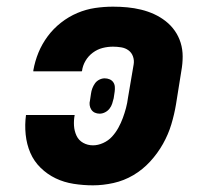

<svg xmlns="http://www.w3.org/2000/svg" viewBox="-20 -548 640 576"><path d="M259 8Q230 8 201 3.5Q172 -1 147 -13Q122 -25 102 -44.5Q82 -64 71 -89.5Q60 -115 57 -144.5Q54 -174 58 -203H204Q201 -187 202 -171Q203 -155 209.5 -141Q216 -127 229.5 -119.5Q243 -112 259 -112Q274 -112 289.5 -119Q305 -126 316 -138Q327 -150 335 -164.5Q343 -179 348.5 -194Q354 -209 358 -224Q362 -239 364 -255L381 -355Q383 -367 379 -378.5Q375 -390 365.5 -397Q356 -404 343.5 -406Q331 -408 319 -408Q303 -408 287.5 -404Q272 -400 258.5 -390Q245 -380 236.5 -365.5Q228 -351 226 -335Q226 -335 225.5 -334.5Q225 -334 225 -334H80Q80 -334 80 -335Q80 -336 80 -337Q85 -365 95.5 -390.5Q106 -416 123 -439Q140 -462 163 -480Q186 -498 212 -509Q238 -520 265 -524Q292 -528 319 -528Q341 -528 362 -526Q383 -524 403.5 -519Q424 -514 442.5 -505.5Q461 -497 477 -484.5Q493 -472 504.5 -455.5Q516 -439 522 -419.5Q528 -400 528 -378.5Q528 -357 524 -335L508 -235Q503 -205 494 -175Q485 -145 469 -116.5Q453 -88 430.5 -63.5Q408 -39 380 -22.5Q352 -6 320.5 1Q289 8 259 8ZM279 -207Q271 -207 264.5 -210Q258 -213 254 -219Q250 -225 249 -232.5Q248 -240 250 -247L253 -267Q254 -275 257 -283Q260 -291 265 -298Q270 -305 278 -309Q286 -313 294 -313Q302 -313 309 -310Q316 -307 320 -301Q324 -295 324.5 -287.5Q325 -280 324 -273L321 -253Q319 -245 316.5 -237Q314 -229 308.5 -222Q303 -215 295 -211Q287 -207 279 -207Z"/></svg>

Font: Iosevka Etoile Heavy Oblique
Style: Regular
Weight: 900
Italic angle: -9°
Designer: Belleve Invis
Foundry: Belleve Invis
Version: Version 15.5.2; ttfautohint (v1.8.4)